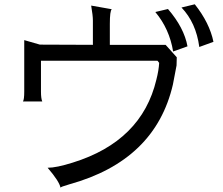

<svg xmlns="http://www.w3.org/2000/svg" viewBox="-20 -840 1040 895"><path d="M202 -58Q257 6 262 35Q262 31 304 19Q704 -92 786 -446L803 -535L804 -573L752 -631H492V-729Q492 -789 501 -797L405 -814Q413 -767 413 -745V-631L166 -632L93 -653V-413Q93 -376 87 -367H177Q171 -381 171 -413V-557H714L722 -547Q720 -512 709 -469Q641 -182 319 -82Q243 -58 202 -58ZM704 -784Q770 -705 787 -600L854 -624Q838 -711 763 -798ZM888 -820 826 -805Q894 -734 909 -621L975 -645Q957 -733 888 -820Z"/></svg>

Font: Sawarabi Gothic
Style: Regular
Weight: 400
Designer: mshio (mshio@users.sourceforge.jp)
Version: Version 20141215